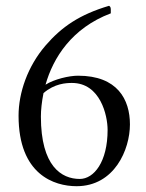

<svg xmlns="http://www.w3.org/2000/svg" viewBox="-20 -631 505 662"><path d="M137 -339C163 -431 227 -534 362 -585C362 -587 362 -589 362 -591C362 -600 363 -607 356 -611C255 -581 193 -539 137 -474C75 -402 44 -311 44 -232C44 -29 167 11 244 11C375 11 428 -116 428 -202C428 -288 385 -370 249 -370C218 -370 167 -358 137 -339ZM130 -310C168 -343 208 -345 228 -345C326 -345 351 -233 351 -183C351 -73 304 -14 255 -14C192 -14 121 -58 121 -229C121 -252 124 -280 130 -310Z"/></svg>

Font: Libertinus Serif Display
Style: Regular
Weight: 400
Designer: Philipp H. Poll, Khaled Hosny
Foundry: Caleb Maclennan
Version: Version 7.050;RELEASE